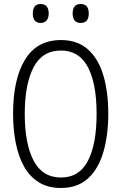

<svg xmlns="http://www.w3.org/2000/svg" viewBox="-20 -924 603 954"><path d="M282 10Q218 10 172.5 -18.5Q127 -47 99 -97.5Q71 -148 58 -215Q45 -282 45 -359Q45 -531 104.5 -628Q164 -725 283 -725Q365 -725 417 -678.5Q469 -632 493.5 -549.5Q518 -467 518 -359Q518 -255 494.5 -171.5Q471 -88 419 -39Q367 10 282 10ZM283 -42Q374 -42 417 -125Q460 -208 460 -358Q460 -509 416.5 -591Q373 -673 283 -673Q190 -673 146.5 -589Q103 -505 103 -358Q103 -210 147 -126Q191 -42 283 -42ZM381 -810Q341 -810 341 -857Q341 -904 381 -904Q421 -904 421 -857Q421 -810 381 -810ZM182 -810Q143 -810 143 -857Q143 -904 182 -904Q222 -904 222 -857Q222 -835 211.5 -822.5Q201 -810 182 -810Z"/></svg>

Font: Noto Sans Mono SemiCondensed Light
Style: Regular
Weight: 300
Width: 4
Designer: Monotype Design Team
Foundry: Monotype Imaging Inc.
Version: Version 2.014; ttfautohint (v1.8.4.7-5d5b)